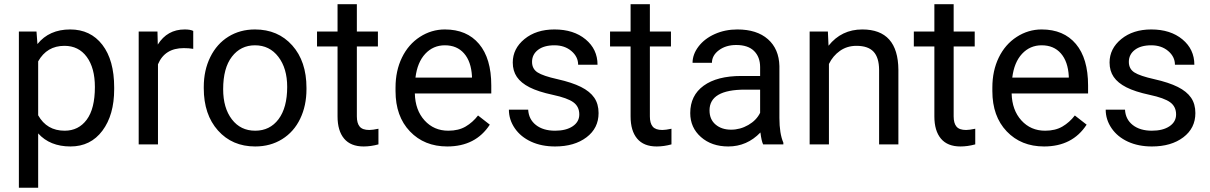

<svg xmlns="http://www.w3.org/2000/svg" viewBox="-20 -676 5666 899"><path d="M514.6 -258.3Q514.6 -137.7 459.5 -64Q404.3 9.8 310.1 9.8Q213.9 9.8 158.7 -51.3V203.1H68.4V-528.3H150.9L155.3 -469.7Q210.4 -538.1 308.6 -538.1Q403.8 -538.1 459.2 -466.3Q514.6 -394.5 514.6 -266.6ZM424.3 -268.6Q424.3 -357.9 386.2 -409.7Q348.1 -461.4 281.7 -461.4Q199.7 -461.4 158.7 -388.7V-136.2Q199.2 -64 282.7 -64Q347.7 -64 386 -115.5Q424.3 -167 424.3 -268.6Z M884.8 -447.3Q864.3 -450.7 840.3 -450.7Q751.5 -450.7 719.7 -375V0H629.4V-528.3H717.3L718.8 -467.3Q763.2 -538.1 844.7 -538.1Q871.1 -538.1 884.8 -531.2Z M934.1 -269Q934.1 -346.7 964.6 -408.7Q995.1 -470.7 1049.6 -504.4Q1104 -538.1 1173.8 -538.1Q1281.7 -538.1 1348.4 -463.4Q1415 -388.7 1415 -264.6V-258.3Q1415 -181.2 1385.5 -119.9Q1356 -58.6 1301 -24.4Q1246.1 9.8 1174.8 9.8Q1067.4 9.8 1000.7 -64.9Q934.1 -139.6 934.1 -262.7ZM1024.9 -258.3Q1024.9 -170.4 1065.7 -117.2Q1106.4 -64 1174.8 -64Q1243.7 -64 1284.2 -117.9Q1324.7 -171.9 1324.7 -269Q1324.7 -356 1283.4 -409.9Q1242.2 -463.9 1173.8 -463.9Q1106.9 -463.9 1065.9 -410.6Q1024.9 -357.4 1024.9 -258.3Z M1650.9 -656.2V-528.3H1749.5V-458.5H1650.9V-130.9Q1650.9 -99.1 1664.1 -83.3Q1677.2 -67.4 1709 -67.4Q1724.6 -67.4 1752 -73.2V0Q1716.3 9.8 1682.6 9.8Q1622.1 9.8 1591.3 -26.9Q1560.5 -63.5 1560.5 -130.9V-458.5H1464.4V-528.3H1560.5V-656.2Z M2074.2 9.8Q1966.8 9.8 1899.4 -60.8Q1832 -131.3 1832 -249.5V-266.1Q1832 -344.7 1862.1 -406.5Q1892.1 -468.3 1946 -503.2Q2000 -538.1 2063 -538.1Q2166 -538.1 2223.1 -470.2Q2280.3 -402.3 2280.3 -275.9V-238.3H1922.4Q1924.3 -160.2 1968 -112.1Q2011.7 -64 2079.1 -64Q2127 -64 2160.2 -83.5Q2193.4 -103 2218.3 -135.3L2273.4 -92.3Q2207 9.8 2074.2 9.8ZM2063 -463.9Q2008.3 -463.9 1971.2 -424.1Q1934.1 -384.3 1925.3 -312.5H2189.9V-319.3Q2186 -388.2 2152.8 -426Q2119.6 -463.9 2063 -463.9Z M2692.4 -140.1Q2692.4 -176.8 2664.8 -197Q2637.2 -217.3 2568.6 -231.9Q2500 -246.6 2459.7 -267.1Q2419.4 -287.6 2400.1 -315.9Q2380.9 -344.2 2380.9 -383.3Q2380.9 -448.2 2435.8 -493.2Q2490.7 -538.1 2576.2 -538.1Q2666 -538.1 2721.9 -491.7Q2777.8 -445.3 2777.8 -373H2687Q2687 -410.2 2655.5 -437Q2624 -463.9 2576.2 -463.9Q2526.9 -463.9 2499 -442.4Q2471.2 -420.9 2471.2 -386.2Q2471.2 -353.5 2497.1 -336.9Q2522.9 -320.3 2590.6 -305.2Q2658.2 -290 2700.2 -269Q2742.2 -248 2762.5 -218.5Q2782.7 -189 2782.7 -146.5Q2782.7 -75.7 2726.1 -33Q2669.4 9.8 2579.1 9.8Q2515.6 9.8 2466.8 -12.7Q2418 -35.2 2390.4 -75.4Q2362.8 -115.7 2362.8 -162.6H2453.1Q2455.6 -117.2 2489.5 -90.6Q2523.4 -64 2579.1 -64Q2630.4 -64 2661.4 -84.7Q2692.4 -105.5 2692.4 -140.1Z M3022.9 -656.2V-528.3H3121.6V-458.5H3022.9V-130.9Q3022.9 -99.1 3036.1 -83.3Q3049.3 -67.4 3081.1 -67.4Q3096.7 -67.4 3124 -73.2V0Q3088.4 9.8 3054.7 9.8Q2994.1 9.8 2963.4 -26.9Q2932.6 -63.5 2932.6 -130.9V-458.5H2836.4V-528.3H2932.6V-656.2Z M3553.2 0Q3545.4 -15.6 3540.5 -55.7Q3477.5 9.8 3390.1 9.8Q3312 9.8 3262 -34.4Q3211.9 -78.6 3211.9 -146.5Q3211.9 -229 3274.7 -274.7Q3337.4 -320.3 3451.2 -320.3H3539.1V-361.8Q3539.1 -409.2 3510.7 -437.3Q3482.4 -465.3 3427.2 -465.3Q3378.9 -465.3 3346.2 -440.9Q3313.5 -416.5 3313.5 -381.8H3222.7Q3222.7 -421.4 3250.7 -458.3Q3278.8 -495.1 3326.9 -516.6Q3375 -538.1 3432.6 -538.1Q3523.9 -538.1 3575.7 -492.4Q3627.4 -446.8 3629.4 -366.7V-123.5Q3629.4 -50.8 3647.9 -7.8V0ZM3403.3 -68.8Q3445.8 -68.8 3483.9 -90.8Q3522 -112.8 3539.1 -147.9V-256.3H3468.3Q3302.2 -256.3 3302.2 -159.2Q3302.2 -116.7 3330.6 -92.8Q3358.9 -68.8 3403.3 -68.8Z M3856.4 -528.3 3859.4 -461.9Q3919.9 -538.1 4017.6 -538.1Q4185.1 -538.1 4186.5 -349.1V0H4096.2V-349.6Q4095.7 -406.7 4070.1 -434.1Q4044.4 -461.4 3990.2 -461.4Q3946.3 -461.4 3913.1 -438Q3879.9 -414.6 3861.3 -376.5V0H3771V-528.3Z M4445.3 -656.2V-528.3H4543.9V-458.5H4445.3V-130.9Q4445.3 -99.1 4458.5 -83.3Q4471.7 -67.4 4503.4 -67.4Q4519 -67.4 4546.4 -73.2V0Q4510.7 9.8 4477.1 9.8Q4416.5 9.8 4385.7 -26.9Q4355 -63.5 4355 -130.9V-458.5H4258.8V-528.3H4355V-656.2Z M4868.7 9.8Q4761.2 9.8 4693.8 -60.8Q4626.5 -131.3 4626.5 -249.5V-266.1Q4626.5 -344.7 4656.5 -406.5Q4686.5 -468.3 4740.5 -503.2Q4794.4 -538.1 4857.4 -538.1Q4960.4 -538.1 5017.6 -470.2Q5074.7 -402.3 5074.7 -275.9V-238.3H4716.8Q4718.8 -160.2 4762.5 -112.1Q4806.2 -64 4873.5 -64Q4921.4 -64 4954.6 -83.5Q4987.8 -103 5012.7 -135.3L5067.9 -92.3Q5001.5 9.8 4868.7 9.8ZM4857.4 -463.9Q4802.7 -463.9 4765.6 -424.1Q4728.5 -384.3 4719.7 -312.5H4984.4V-319.3Q4980.5 -388.2 4947.3 -426Q4914.1 -463.9 4857.4 -463.9Z M5486.8 -140.1Q5486.8 -176.8 5459.2 -197Q5431.6 -217.3 5363 -231.9Q5294.4 -246.6 5254.2 -267.1Q5213.9 -287.6 5194.6 -315.9Q5175.3 -344.2 5175.3 -383.3Q5175.3 -448.2 5230.2 -493.2Q5285.2 -538.1 5370.6 -538.1Q5460.4 -538.1 5516.4 -491.7Q5572.3 -445.3 5572.3 -373H5481.4Q5481.4 -410.2 5450 -437Q5418.5 -463.9 5370.6 -463.9Q5321.3 -463.9 5293.5 -442.4Q5265.6 -420.9 5265.6 -386.2Q5265.6 -353.5 5291.5 -336.9Q5317.4 -320.3 5385 -305.2Q5452.6 -290 5494.6 -269Q5536.6 -248 5556.9 -218.5Q5577.1 -189 5577.1 -146.5Q5577.1 -75.7 5520.5 -33Q5463.9 9.8 5373.5 9.8Q5310.1 9.8 5261.2 -12.7Q5212.4 -35.2 5184.8 -75.4Q5157.2 -115.7 5157.2 -162.6H5247.6Q5250 -117.2 5283.9 -90.6Q5317.9 -64 5373.5 -64Q5424.8 -64 5455.8 -84.7Q5486.8 -105.5 5486.8 -140.1Z"/></svg>

Font: RobotoSquareBracket
Style: Square-Bracket
Weight: 400
Version: Version 2.137; 2017